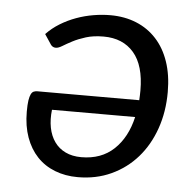

<svg xmlns="http://www.w3.org/2000/svg" viewBox="-42 -527 562 575"><g transform="rotate(5 239.0 -239.0)"><path d="M43 0ZM211.9 6.8Q174.3 6.8 143.1 -5.4Q111.8 -17.6 89.6 -41Q67.4 -64.5 55.2 -98.4Q43 -132.3 43 -175.3Q43 -196.3 44.9 -209Q46.9 -221.7 50.3 -228.3Q53.7 -234.9 58.6 -236.8Q63.5 -238.8 69.3 -238.8H375.5Q376 -245.6 376.2 -252.9Q376.5 -260.3 376.5 -268.1Q376.5 -343.3 343.8 -381.3Q311 -419.4 252.9 -419.4Q222.7 -419.4 200 -412.4Q177.2 -405.3 160.4 -396.5Q143.6 -387.7 132.1 -380.6Q120.6 -373.5 112.8 -373.5Q107.4 -373.5 103.8 -375.7Q100.1 -377.9 97.7 -381.3L77.6 -411.6Q95.2 -430.2 117.9 -444.1Q140.6 -458 165.5 -467Q190.4 -476.1 216.6 -480.5Q242.7 -484.9 267.6 -484.9Q310.5 -484.9 345.7 -470.5Q380.9 -456.1 406 -428.7Q431.2 -401.4 444.8 -361.6Q458.5 -321.8 458.5 -270.5Q458.5 -210.9 440.7 -160.2Q422.9 -109.4 390.4 -72.3Q357.9 -35.2 312.5 -14.2Q267.1 6.8 211.9 6.8ZM217.3 -53.7Q277.3 -53.7 315.4 -89.6Q353.5 -125.5 367.7 -187.5H117.7Q114.3 -158.2 119.1 -133.5Q124 -108.9 136.7 -91.1Q149.4 -73.2 169.7 -63.5Q189.9 -53.7 217.3 -53.7Z"/></g></svg>

Font: Carlito
Style: Italic
Weight: 400
Italic angle: -7°
Designer: Lukasz Dziedzic
Foundry: tyPoland Lukasz Dziedzic
Version: Version 1.104